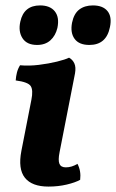

<svg xmlns="http://www.w3.org/2000/svg" viewBox="-20 -680 429 709"><path d="M159 9Q98 9 72 -23.5Q46 -56 59 -123L96 -312Q103 -347 93.5 -362Q84 -377 38 -383Q39 -398 42.5 -412Q46 -426 54 -439Q87 -436 123.5 -440.5Q160 -445 190.5 -452.5Q221 -460 235 -467Q248 -460 254.5 -446Q261 -432 257 -409L200 -118Q194 -88 199.5 -75Q205 -62 223 -62Q245 -62 266 -75Q280 -49 276 -16Q258 -6 226.5 1.5Q195 9 159 9ZM310 -514Q272 -514 255.5 -536.5Q239 -559 246 -596Q253 -630 273 -645Q293 -660 323 -660Q360 -660 377 -639Q394 -618 386 -580Q373 -514 310 -514ZM117 -514Q79 -514 63 -539Q47 -564 55 -600Q68 -660 128 -660Q165 -660 182.5 -638Q200 -616 192 -577Q185 -548 166 -531Q147 -514 117 -514Z"/></svg>

Font: Vollkorn
Style: Bold Italic
Weight: 700
Italic angle: -11°
Designer: Friedrich Althausen
Foundry: Friedrich Althausen
Version: Version 5.000; ttfautohint (v1.8.3)